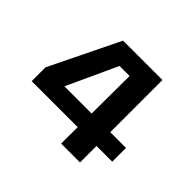

<svg xmlns="http://www.w3.org/2000/svg" viewBox="-151 -926 1153 1153"><g transform="rotate(45 425.0 -350.0)"><path d="M773.5 -257V-140H640V0H479.5L480.5 -140H89.5V-257L305.5 -700H640V-257ZM483.5 -577.5H398L250.5 -257H481.5Z"/></g></svg>

Font: League Mono Wide
Style: Bold
Weight: 700
Width: 8
Designer: Tyler Finck
Foundry: The League of Moveable Type / Tyler Finck
Version: Version 2.210